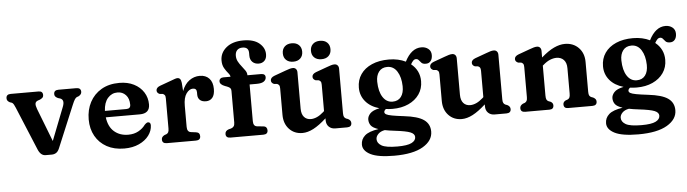

<svg xmlns="http://www.w3.org/2000/svg" viewBox="-54 -966 5204 1454"><g transform="rotate(-5 2548.0 -239.0)"><path d="M308 10.5H261.5Q224.5 10.5 204.5 -36.5L67 -367.5Q62 -380 55.5 -391.8Q49 -403.5 41 -407L26 -412Q15.5 -417.5 9.5 -424.8Q3.5 -432 3.5 -444Q3.5 -474.5 38.5 -474.5H250Q282 -474.5 282 -444Q282 -432 274.5 -424.8Q267 -417.5 255 -412L240 -407Q221.5 -400.5 219 -385.5Q216.5 -370.5 227 -343L324.5 -91.5L423 -343.5Q442.5 -394 409 -407L392 -412Q380 -417.5 373 -424.8Q366 -432 366 -444Q366 -474.5 401 -474.5H536.5Q571.5 -474.5 571.5 -444Q571.5 -424.5 549 -412L535 -407Q527 -403.5 519 -391.5Q511 -379.5 499 -350.5L366 -32Q356 -8 341.2 1.2Q326.5 10.5 308 10.5Z M1074.5 -304Q1074.5 -235 998 -235H740Q749 -163 791.8 -126Q834.5 -89 898.5 -89Q943 -89 976.2 -107.5Q1009.5 -126 1028.5 -153Q1045.5 -170.5 1056 -169.5Q1074.5 -168.5 1074.5 -145Q1073.5 -104 1046.8 -68Q1020 -32 972 -9.8Q924 12.5 859.5 12.5Q783 12.5 727 -18.2Q671 -49 640.2 -103.8Q609.5 -158.5 609.5 -230Q609.5 -303.5 640 -361.2Q670.5 -419 727.5 -452.5Q784.5 -486 864.5 -486Q927.5 -486 974.8 -462Q1022 -438 1048.2 -396.8Q1074.5 -355.5 1074.5 -304ZM844.5 -415Q800 -415 770.2 -381Q740.5 -347 737.5 -284H900Q932.5 -284 932.5 -314Q932.5 -361.5 907.5 -388.2Q882.5 -415 844.5 -415Z M1336 -445 1340.5 -382Q1360 -433.5 1396 -459.8Q1432 -486 1475.5 -486Q1521 -486 1547.5 -457.8Q1574 -429.5 1574 -378Q1574 -333.5 1555.8 -311.8Q1537.5 -290 1507 -290Q1476.5 -290 1460.5 -305Q1444.5 -320 1444.5 -346V-364Q1444.5 -394 1415.5 -394Q1388 -394 1365.8 -362.8Q1343.5 -331.5 1343.5 -270V-109.5Q1343.5 -71.5 1372 -67.5L1411 -62.5Q1439.5 -59 1439.5 -30.5Q1439.5 0 1404.5 0H1183.5Q1148.5 0 1148.5 -30.5Q1148.5 -42 1154.2 -49.2Q1160 -56.5 1171 -62.5L1185.5 -67.5Q1195 -71.5 1200.2 -80.5Q1205.5 -89.5 1205.5 -109.5V-338Q1205.5 -356 1200 -363.2Q1194.5 -370.5 1185 -374L1162 -376Q1140.5 -384.5 1140.5 -404Q1140.5 -426 1171 -437.5L1256.5 -468.5Q1273 -474.5 1285.2 -479Q1297.5 -483.5 1306 -483.5Q1318.5 -483.5 1326 -474.8Q1333.5 -466 1336 -445Z M1846.5 -109.5Q1846.5 -70.5 1875 -67.5L1923 -62.5Q1938 -61 1944.8 -52.2Q1951.5 -43.5 1951.5 -30.5Q1951.5 0 1916.5 0H1667Q1632 0 1632 -30Q1632 -55 1660.5 -64L1677 -68Q1690 -72 1697.8 -81.8Q1705.5 -91.5 1705.5 -111V-351.5Q1705.5 -365 1699.2 -372.5Q1693 -380 1675 -387L1660 -392.5Q1621.5 -407 1621.5 -431Q1621.5 -443.5 1630 -451.2Q1638.5 -459 1653 -459H1707.5Q1707 -471.5 1692.8 -488Q1678.5 -504.5 1664.5 -528.5Q1650.5 -552.5 1650.5 -587Q1650.5 -645.5 1698 -685Q1745.5 -724.5 1828 -724.5Q1906.5 -724.5 1948.5 -689.5Q1990.5 -654.5 1990.5 -605.5Q1990.5 -573.5 1973.5 -556.5Q1956.5 -539.5 1929.5 -539.5Q1899.5 -539.5 1881.5 -557.5Q1863.5 -575.5 1863.5 -606V-626.5Q1863.5 -671 1817 -671Q1790.5 -671 1776 -655.8Q1761.5 -640.5 1761.5 -613.5Q1761.5 -589 1772.8 -568.5Q1784 -548 1798.8 -530Q1813.5 -512 1824.8 -495.2Q1836 -478.5 1836 -462V-459H1939Q1972.5 -459 1972.5 -432Q1972.5 -413 1955.5 -400.5Q1938.5 -388 1900.5 -388H1846.5Z M2074.5 -137V-338Q2074.5 -356 2069 -363.2Q2063.5 -370.5 2054 -374L2031 -376Q2009.5 -385 2009.5 -404Q2009.5 -426 2040 -437.5L2125.5 -468.5Q2144 -475 2157.2 -479.2Q2170.5 -483.5 2183.5 -483.5Q2198.5 -483.5 2207 -473.8Q2215.5 -464 2215.5 -448.5V-172Q2215.5 -130 2234.8 -108.2Q2254 -86.5 2286.5 -86.5Q2308.5 -86.5 2332.8 -97.2Q2357 -108 2384 -132L2390.5 -138.5V-338Q2390.5 -356 2385.2 -363.2Q2380 -370.5 2370.5 -374L2347.5 -376Q2326 -385 2326 -404Q2326 -426 2356.5 -437.5L2442 -468.5Q2460 -475 2473.2 -479.2Q2486.5 -483.5 2499.5 -483.5Q2514.5 -483.5 2523.2 -473.8Q2532 -464 2532 -448.5V-109.5Q2532 -89.5 2537.2 -80.8Q2542.5 -72 2552 -67.5L2566 -62.5Q2588.5 -51 2588.5 -30.5Q2588.5 0 2553.5 0H2464Q2434.5 0 2415.5 -18.2Q2396.5 -36.5 2396.5 -68V-82.5Q2342 -33 2297.8 -10Q2253.5 13 2214 13Q2152.5 13 2113.5 -28.5Q2074.5 -70 2074.5 -137ZM2191.5 -531Q2157.5 -531 2137.5 -549.8Q2117.5 -568.5 2117.5 -601Q2117.5 -633 2137.5 -652Q2157.5 -671 2191.5 -671Q2225.5 -671 2245.2 -652Q2265 -633 2265 -601Q2265 -569 2245.2 -550Q2225.5 -531 2191.5 -531ZM2405.5 -531Q2371.5 -531 2351.5 -549.8Q2331.5 -568.5 2331.5 -601Q2331.5 -633 2351.5 -652Q2371.5 -671 2405.5 -671Q2440.5 -671 2460.2 -652Q2480 -633 2480 -601Q2480 -569 2460.2 -550Q2440.5 -531 2405.5 -531Z M2990.5 -47Q3095 -35 3140.2 -3Q3185.5 29 3185.5 87Q3185.5 156 3110.2 200.5Q3035 245 2891 245Q2768 245 2711 215.8Q2654 186.5 2654 140Q2654 99.5 2684.8 72Q2715.5 44.5 2789 33.5Q2746.5 19.5 2732.5 0Q2718.5 -19.5 2718.5 -45Q2718.5 -68 2738.2 -90Q2758 -112 2810 -123Q2742.5 -142.5 2705.5 -187Q2668.5 -231.5 2668.5 -291.5Q2668.5 -349.5 2698.5 -393Q2728.5 -436.5 2783.5 -460.5Q2838.5 -484.5 2912.5 -484.5Q2950 -484.5 2982.2 -477.2Q3014.5 -470 3040.5 -457Q3090 -555 3166 -555Q3197 -555 3218.8 -537.8Q3240.5 -520.5 3240.5 -489.5Q3240.5 -461.5 3227.2 -444.8Q3214 -428 3190 -428Q3168 -428 3157.5 -438.2Q3147 -448.5 3139.2 -459Q3131.5 -469.5 3118 -469.5Q3106 -469.5 3097 -460.2Q3088 -451 3078 -433.5Q3142.5 -381.5 3142.5 -300Q3142.5 -243.5 3112.8 -200.5Q3083 -157.5 3030.5 -133.5Q2978 -109.5 2909.5 -109.5Q2883 -109.5 2858.5 -113Q2844.5 -102 2844.5 -90.5Q2844.5 -80 2856.5 -73Q2868.5 -66 2900.2 -60Q2932 -54 2990.5 -47ZM2896.5 -429.5Q2854.5 -429.5 2832.2 -400Q2810 -370.5 2811 -324.5Q2812.5 -249 2840.5 -206.5Q2868.5 -164 2914 -164Q2956.5 -164 2978.8 -193.5Q3001 -223 3000 -274Q2998.5 -343 2971.2 -386.2Q2944 -429.5 2896.5 -429.5ZM2768 108.5Q2768 139 2800.8 158.2Q2833.5 177.5 2921.5 177.5Q2996.5 177.5 3028.8 161.2Q3061 145 3061 117.5Q3061 93.5 3028.8 80.2Q2996.5 67 2910.5 57Q2867.5 52 2836 45.5Q2803 51.5 2785.5 69.8Q2768 88 2768 108.5Z M3285.5 -137V-338Q3285.5 -356 3280 -363.2Q3274.5 -370.5 3265 -374L3242 -376Q3220.5 -385 3220.5 -404Q3220.5 -426 3251 -437.5L3336.5 -468.5Q3355 -475 3368.2 -479.2Q3381.5 -483.5 3394.5 -483.5Q3409.5 -483.5 3418 -473.8Q3426.5 -464 3426.5 -448.5V-172Q3426.5 -130 3445.8 -108.2Q3465 -86.5 3497.5 -86.5Q3519.5 -86.5 3543.8 -97.2Q3568 -108 3595 -132L3601.5 -138.5V-338Q3601.5 -356 3596.2 -363.2Q3591 -370.5 3581.5 -374L3558.5 -376Q3537 -385 3537 -404Q3537 -426 3567.5 -437.5L3653 -468.5Q3671 -475 3684.2 -479.2Q3697.5 -483.5 3710.5 -483.5Q3725.5 -483.5 3734.2 -473.8Q3743 -464 3743 -448.5V-109.5Q3743 -89.5 3748.2 -80.8Q3753.5 -72 3763 -67.5L3777 -62.5Q3799.5 -51 3799.5 -30.5Q3799.5 0 3764.5 0H3675Q3645.5 0 3626.5 -18.2Q3607.5 -36.5 3607.5 -68V-82.5Q3553 -33 3508.8 -10Q3464.5 13 3425 13Q3363.5 13 3324.5 -28.5Q3285.5 -70 3285.5 -137Z M4071 -448.5V-398.5Q4124 -445 4168 -465.5Q4212 -486 4251 -486Q4315 -486 4355.5 -444.5Q4396 -403 4396 -336V-109.5Q4396 -89 4401.2 -80.2Q4406.5 -71.5 4416 -67.5L4430 -62.5Q4441 -56.5 4447 -49.2Q4453 -42 4453 -30.5Q4453 0 4418 0H4233Q4201 0 4201 -30.5Q4201 -49 4220 -59L4235.5 -64.5Q4245.5 -69 4250.2 -78.2Q4255 -87.5 4255 -109.5V-301Q4255 -342.5 4234.2 -364.5Q4213.5 -386.5 4178.5 -386.5Q4155.5 -386.5 4129.2 -375.8Q4103 -365 4075 -340L4071 -337V-109.5Q4071 -87.5 4075.8 -78.2Q4080.5 -69 4090.5 -64.5L4105.5 -59Q4124.5 -49 4124.5 -30.5Q4124.5 0 4092.5 0H3908Q3873 0 3873 -30.5Q3873 -50.5 3895.5 -62.5L3910 -67.5Q3919.5 -72 3924.8 -80.8Q3930 -89.5 3930 -109.5V-338Q3930 -356 3924.5 -363.2Q3919 -370.5 3909.5 -374L3886.5 -376Q3865 -385 3865 -404Q3865 -426 3895.5 -437.5L3981 -468.5Q3999.5 -475 4012.8 -479.2Q4026 -483.5 4039 -483.5Q4054 -483.5 4062.5 -473.8Q4071 -464 4071 -448.5Z M4846.5 -47Q4951 -35 4996.2 -3Q5041.5 29 5041.5 87Q5041.5 156 4966.2 200.5Q4891 245 4747 245Q4624 245 4567 215.8Q4510 186.5 4510 140Q4510 99.5 4540.8 72Q4571.5 44.5 4645 33.5Q4602.5 19.5 4588.5 0Q4574.5 -19.5 4574.5 -45Q4574.5 -68 4594.2 -90Q4614 -112 4666 -123Q4598.5 -142.5 4561.5 -187Q4524.5 -231.5 4524.5 -291.5Q4524.5 -349.5 4554.5 -393Q4584.5 -436.5 4639.5 -460.5Q4694.5 -484.5 4768.5 -484.5Q4806 -484.5 4838.2 -477.2Q4870.5 -470 4896.5 -457Q4946 -555 5022 -555Q5053 -555 5074.8 -537.8Q5096.5 -520.5 5096.5 -489.5Q5096.5 -461.5 5083.2 -444.8Q5070 -428 5046 -428Q5024 -428 5013.5 -438.2Q5003 -448.5 4995.2 -459Q4987.5 -469.5 4974 -469.5Q4962 -469.5 4953 -460.2Q4944 -451 4934 -433.5Q4998.5 -381.5 4998.5 -300Q4998.5 -243.5 4968.8 -200.5Q4939 -157.5 4886.5 -133.5Q4834 -109.5 4765.5 -109.5Q4739 -109.5 4714.5 -113Q4700.5 -102 4700.5 -90.5Q4700.5 -80 4712.5 -73Q4724.5 -66 4756.2 -60Q4788 -54 4846.5 -47ZM4752.5 -429.5Q4710.5 -429.5 4688.2 -400Q4666 -370.5 4667 -324.5Q4668.5 -249 4696.5 -206.5Q4724.5 -164 4770 -164Q4812.5 -164 4834.8 -193.5Q4857 -223 4856 -274Q4854.5 -343 4827.2 -386.2Q4800 -429.5 4752.5 -429.5ZM4624 108.5Q4624 139 4656.8 158.2Q4689.5 177.5 4777.5 177.5Q4852.5 177.5 4884.8 161.2Q4917 145 4917 117.5Q4917 93.5 4884.8 80.2Q4852.5 67 4766.5 57Q4723.5 52 4692 45.5Q4659 51.5 4641.5 69.8Q4624 88 4624 108.5Z"/></g></svg>

Font: Fraunces 9pt S100 SemiBold
Style: Regular
Weight: 600
Version: Version 1.000; ttfautohint (v1.8.3)